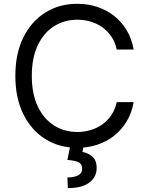

<svg xmlns="http://www.w3.org/2000/svg" viewBox="-20 -757 767 996"><path d="M673.3 -500H585.4Q577.6 -538.1 558.1 -566.9Q538.6 -595.7 511.2 -615.2Q483.9 -634.8 450.4 -644.8Q417 -654.8 380.9 -654.8Q314.9 -654.8 261.2 -621.3Q207.5 -587.9 176.3 -522.9Q145 -458 145 -363.8Q145 -269.5 176.3 -204.3Q207.5 -139.2 261 -105.7Q314.5 -72.3 380.9 -72.3Q417 -72.3 450.4 -82.3Q483.9 -92.3 511.2 -112.1Q538.6 -131.8 558.1 -160.6Q577.6 -189.5 585.4 -227.1H673.3Q663.6 -171.4 637.2 -127.4Q610.8 -83.5 571.8 -52.7Q532.7 -22 484.1 -6.1Q435.5 9.8 380.9 9.8Q287.6 9.8 215.1 -35.6Q142.6 -81.1 101.1 -164.8Q59.6 -248.5 59.6 -363.8Q59.6 -479 101.1 -562.7Q142.6 -646.5 215.1 -691.9Q287.6 -737.3 380.9 -737.3Q436 -737.3 484.4 -721.2Q532.7 -705.1 571.8 -674.6Q610.8 -644 637.2 -600.1Q663.6 -556.2 673.3 -500ZM343.8 2.9H413.1L407.7 31.2Q435.5 35.6 458.5 54.7Q481.4 73.7 481.4 115.2Q481.4 161.1 443.6 189.9Q405.8 218.8 332 218.8L329.6 163.6Q362.8 163.6 384.5 153.1Q406.2 142.6 406.2 118.2Q406.2 93.8 387.9 84.7Q369.6 75.7 329.6 72.8Z"/></svg>

Font: Sahel VF Regular
Style: Regular
Weight: 400
Foundry: Saber Rastikerdar (saber.rastikerdar@gmail.com)
Version: Version 3.4.0